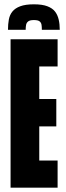

<svg xmlns="http://www.w3.org/2000/svg" viewBox="-20 -870 308 890"><path d="M29 0V-688H247V-562H162V-411H241V-284H162V-126H247V0ZM137 -850Q176 -850 199.5 -841Q223 -832 235 -816.5Q247 -801 252 -779.5Q257 -758 257 -732H174Q174 -745 172.5 -755Q171 -765 163.5 -771Q156 -777 137 -777Q119 -777 111 -771Q103 -765 101 -755Q99 -745 99 -732H17Q17 -758 21 -779.5Q25 -801 37.5 -816.5Q50 -832 74 -841Q98 -850 137 -850Z"/></svg>

Font: Saira UltraCondensed Black
Style: Regular
Weight: 900
Width: 1
Designer: Hector Gatti with collaboration of the Omnibus-Type team
Foundry: Omnibus-Type
Version: Version 1.101